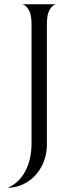

<svg xmlns="http://www.w3.org/2000/svg" viewBox="-20 -708 352 901"><path d="M16 173Q68 152 98 96.5Q128 41 128 -35V-596Q128 -639 115 -661.5Q102 -684 84 -688H243Q225 -684 212.5 -661.5Q200 -639 200 -596V-31Q200 27 174.5 74Q149 121 106.5 147Q64 173 16 173Z"/></svg>

Font: BellefairVN
Style: Regular
Weight: 400
Designer: Nick Shinn, Liron Lavi Turkenic
Foundry: Shinntype
Version: Version 1.003